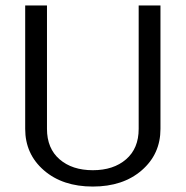

<svg xmlns="http://www.w3.org/2000/svg" viewBox="-20 -670 682 705"><path d="M72.5 -196.7V-650H152.5V-196.7Q152.5 -125 198.8 -85Q245 -45 320.8 -45Q396.7 -45 442.9 -85Q489.2 -125 489.2 -196.7V-650H569.2V-196.7Q569.2 -104.2 500.4 -44.6Q431.7 15 320.8 15Q210 15 141.2 -44.6Q72.5 -104.2 72.5 -196.7Z"/></svg>

Font: Boon
Style: Regular
Weight: 400
Designer: Sungsit Sawaiwan
Foundry: FontUni
Version: Version 3.0